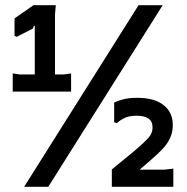

<svg xmlns="http://www.w3.org/2000/svg" viewBox="-20 -720 721 740"><path d="M73 0 514 -700H607L166 0ZM29 -367V-437L57 -433H226L254 -437V-367ZM114 -367V-620H110L107 -610L44 -578L36 -582V-649L109 -700H195L192 -664V-367ZM411 0V-67L500 -140Q534 -169 551 -187.5Q568 -206 568 -228Q568 -253 551.5 -263.5Q535 -274 507 -274Q478 -274 460.5 -265.5Q443 -257 430 -245L420 -249V-325Q433 -331 454.5 -337Q476 -343 509 -343Q575 -343 610.5 -315Q646 -287 646 -238Q646 -211 636 -189Q626 -167 608.5 -148Q591 -129 569 -110L518 -66H613L648 -70V0Z"/></svg>

Font: AR One Sans SemiBold
Style: Regular
Weight: 600
Designer: Niteesh Yadav
Foundry: Niteesh Yadav
Version: Version 1.001;gftools[0.9.33]